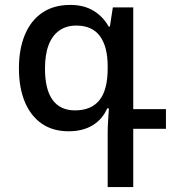

<svg xmlns="http://www.w3.org/2000/svg" viewBox="-20 -524 700 781"><path d="M418 237V18Q418 -3 419.5 -29.5Q421 -56 423 -83H416Q397 -39 357 -14.5Q317 10 259 10Q195 10 150 -21Q105 -52 81 -109.5Q57 -167 57 -246Q57 -324 81 -382Q105 -440 151.5 -472Q198 -504 266 -504Q321 -504 360 -480.5Q399 -457 422 -416H427L439 -494H522V-80H655V0H522V237ZM285 -75Q351 -75 384.5 -116.5Q418 -158 418 -246V-255Q418 -334 386.5 -377Q355 -420 290 -420Q250 -420 221.5 -400Q193 -380 178 -341.5Q163 -303 163 -245Q163 -160 194 -117.5Q225 -75 285 -75Z"/></svg>

Font: Noto Sans Armenian Medium
Style: Regular
Weight: 500
Designer: Monotype Design Team
Foundry: Monotype Imaging Inc.
Version: Version 2.007